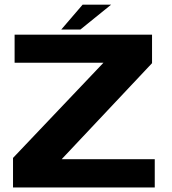

<svg xmlns="http://www.w3.org/2000/svg" viewBox="-20 -828 761 848"><path d="M37.5 0V-130.5L437 -551H44.5V-675H651.5V-549L252.5 -125H663.5V0ZM250.5 -697.5 345 -807.5H471L335 -697.5Z"/></svg>

Font: Anybody ExtraExpanded Regular
Style: Bold
Weight: 700
Width: 8
Designer: Tyler Finck
Foundry: Etcetera Type Company
Version: Version 1.010; ttfautohint (v1.8.3) -l 8 -r 50 -G 200 -x 14 